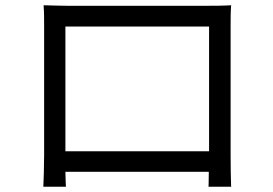

<svg xmlns="http://www.w3.org/2000/svg" viewBox="-20 -705 1040 731"><path d="M145 6H231C230 -1 230 -25 229 -51H775C775 -24 774 -1 774 6H860C859 -5 858 -82 858 -114V-607C858 -632 858 -660 860 -685C830 -683 794 -683 772 -683H235C212 -683 185 -684 146 -685C148 -661 148 -630 148 -607V-115C148 -80 146 -6 145 6ZM776 -604V-129H229V-604Z"/></svg>

Font: Noto Sans KR Regular
Style: Regular
Weight: 400
Designer: Ryoko NISHIZUKA  (kana & ideographs); Paul D. Hunt (Latin, Greek & Cyrillic); Wenlong ZHANG  (bopomofo); Sandoll Communi
Foundry: Adobe Systems Incorporated
Version: Version 1.004;PS 1.004;hotconv 1.0.82;makeotf.lib2.5.63406